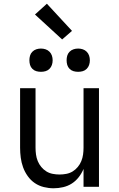

<svg xmlns="http://www.w3.org/2000/svg" viewBox="-20 -1004 640 1032"><path d="M268 8Q242 8 215.5 1.5Q189 -5 167 -20Q145 -35 129 -57.5Q113 -80 104 -105Q95 -130 91.5 -156.5Q88 -183 88 -210V-530H171V-210Q171 -192 173.5 -173.5Q176 -155 183 -138Q190 -121 202 -106.5Q214 -92 229.5 -82.5Q245 -73 263.5 -69.5Q282 -66 300 -66Q318 -66 336.5 -69.5Q355 -73 370.5 -82.5Q386 -92 398 -106.5Q410 -121 417 -138Q424 -155 426.5 -173.5Q429 -192 429 -210V-530H512V0H429V-96Q419 -72 403 -51.5Q387 -31 366 -17.5Q345 -4 319.5 2Q294 8 268 8ZM400 -618Q387 -618 375 -621.5Q363 -625 354 -634Q345 -643 341.5 -655Q338 -667 338 -680Q338 -693 341.5 -705Q345 -717 354 -726Q363 -735 375 -739Q387 -743 400 -743Q413 -743 425 -739Q437 -735 446 -726Q455 -717 459 -705Q463 -693 463 -680Q463 -667 459 -655Q455 -643 446 -634Q437 -625 425 -621.5Q413 -618 400 -618ZM200 -618Q187 -618 175 -621.5Q163 -625 154 -634Q145 -643 141.5 -655Q138 -667 138 -680Q138 -693 141.5 -705Q145 -717 154 -726Q163 -735 175 -739Q187 -743 200 -743Q213 -743 225 -739Q237 -735 246 -726Q255 -717 259 -705Q263 -693 263 -680Q263 -667 259 -655Q255 -643 246 -634Q237 -625 225 -621.5Q213 -618 200 -618ZM314 -792 168 -926 232 -984 367 -838Z"/></svg>

Font: Iosevka Mono
Style: Regular
Weight: 400
Designer: Belleve Invis
Foundry: Belleve Invis
Version: Version 11.1.1